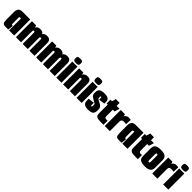

<svg xmlns="http://www.w3.org/2000/svg" viewBox="467 -2303 3982 3982"><g transform="rotate(45 2457.5 -312.0)"><path d="M113 0Q71 0 52 -14Q33 -28 28 -57.5Q23 -87 23 -133V-343Q23 -402 50 -436Q77 -470 144 -470H371V0H221V-350H197Q173 -350 173 -322V-155Q173 -130 179.5 -125Q186 -120 199 -120H210L196 0Z M421 0V-470H544L558 -421Q572 -450 600.5 -464Q629 -478 666 -478Q707 -478 729 -463.5Q751 -449 760 -428Q780 -460 809 -469Q838 -478 864 -478Q908 -478 930 -462Q952 -446 959.5 -422.5Q967 -399 967 -377V0H817V-320Q817 -342 812.5 -350Q808 -358 794 -358Q781 -358 775 -350Q769 -342 769 -320V0H619V-326Q619 -343 614.5 -350.5Q610 -358 595 -358Q571 -358 571 -326V0Z M1014 0V-470H1137L1151 -421Q1165 -450 1193.5 -464Q1222 -478 1259 -478Q1300 -478 1322 -463.5Q1344 -449 1353 -428Q1373 -460 1402 -469Q1431 -478 1457 -478Q1501 -478 1523 -462Q1545 -446 1552.5 -422.5Q1560 -399 1560 -377V0H1410V-320Q1410 -342 1405.5 -350Q1401 -358 1387 -358Q1374 -358 1368 -350Q1362 -342 1362 -320V0H1212V-326Q1212 -343 1207.5 -350.5Q1203 -358 1188 -358Q1164 -358 1164 -326V0Z M1681 -500Q1632 -500 1617.5 -514Q1603 -528 1603 -565Q1603 -603 1617.5 -616.5Q1632 -630 1681 -630Q1731 -630 1745 -616.5Q1759 -603 1759 -565Q1759 -528 1745 -514Q1731 -500 1681 -500ZM1606 0V-470H1756V0Z M1805 -470H1928L1942 -421Q1956 -450 1984.5 -464.5Q2013 -479 2050 -479Q2098 -479 2125.5 -454.5Q2153 -430 2153 -377V0H2003V-326Q2003 -343 1998.5 -350.5Q1994 -358 1980 -358Q1955 -358 1955 -326V0H1805Z M2274 -500Q2225 -500 2210.5 -514Q2196 -528 2196 -565Q2196 -603 2210.5 -616.5Q2225 -630 2274 -630Q2324 -630 2338 -616.5Q2352 -603 2352 -565Q2352 -528 2338 -514Q2324 -500 2274 -500ZM2199 0V-470H2349V0Z M2537 6Q2459 6 2425 -23.5Q2391 -53 2391 -106V-165L2525 -182V-114Q2525 -104 2528 -98.5Q2531 -93 2541 -93Q2556 -93 2556 -114Q2556 -147 2555.5 -162Q2555 -177 2538 -186Q2520 -197 2502 -207Q2484 -217 2466 -227Q2432 -247 2416 -264.5Q2400 -282 2395.5 -299Q2391 -316 2391 -333V-357Q2391 -420 2428 -448Q2465 -476 2545 -476Q2625 -476 2659 -451Q2693 -426 2693 -370V-323L2557 -305V-356Q2557 -366 2554 -371.5Q2551 -377 2541 -377Q2526 -377 2526 -356Q2526 -330 2528.5 -320.5Q2531 -311 2540 -303Q2545 -299 2566 -286Q2587 -273 2632 -250Q2664 -234 2678.5 -209Q2693 -184 2693 -140V-120Q2693 -55 2660 -24.5Q2627 6 2537 6Z M2900 0Q2862 0 2829 -5.5Q2796 -11 2776 -32.5Q2756 -54 2756 -102V-358H2723V-470H2770L2795 -558H2905V-470H2991L2957 -358H2905V-175Q2905 -145 2915 -132.5Q2925 -120 2947 -120H2990V0Z M3026 0V-470H3149L3163 -421Q3177 -450 3203.5 -464Q3230 -478 3252 -478Q3281 -478 3296 -476Q3311 -474 3318 -469L3311 -339Q3301 -341 3281.5 -343.5Q3262 -346 3238 -346Q3215 -346 3195.5 -331.5Q3176 -317 3176 -281V0Z M3436 0Q3394 0 3375 -14Q3356 -28 3351 -57.5Q3346 -87 3346 -133V-343Q3346 -402 3373 -436Q3400 -470 3467 -470H3694V0H3544V-350H3520Q3496 -350 3496 -322V-155Q3496 -130 3502.5 -125Q3509 -120 3522 -120H3533L3519 0Z M3908 0Q3870 0 3837 -5.5Q3804 -11 3784 -32.5Q3764 -54 3764 -102V-358H3731V-470H3778L3803 -558H3913V-470H3999L3965 -358H3913V-175Q3913 -145 3923 -132.5Q3933 -120 3955 -120H3998V0Z M4203 5Q4130 5 4092.5 -11Q4055 -27 4041.5 -55.5Q4028 -84 4028 -120V-351Q4028 -388 4041.5 -416Q4055 -444 4092.5 -460Q4130 -476 4203 -476Q4298 -476 4337 -442.5Q4376 -409 4376 -353V-118Q4376 -62 4337 -28.5Q4298 5 4203 5ZM4202 -117Q4220 -117 4223 -129Q4226 -141 4226 -150V-325Q4226 -333 4223 -347Q4220 -361 4202 -361Q4184 -361 4181 -347Q4178 -333 4178 -325V-150Q4178 -141 4181 -129Q4184 -117 4202 -117Z M4420 0V-470H4543L4557 -421Q4571 -450 4597.5 -464Q4624 -478 4646 -478Q4675 -478 4690 -476Q4705 -474 4712 -469L4705 -339Q4695 -341 4675.5 -343.5Q4656 -346 4632 -346Q4609 -346 4589.5 -331.5Q4570 -317 4570 -281V0Z M4816 -500Q4767 -500 4752.5 -514Q4738 -528 4738 -565Q4738 -603 4752.5 -616.5Q4767 -630 4816 -630Q4866 -630 4880 -616.5Q4894 -603 4894 -565Q4894 -528 4880 -514Q4866 -500 4816 -500ZM4741 0V-470H4891V0Z"/></g></svg>

Font: Smooch Sans Black
Style: Regular
Weight: 900
Designer: Robert E. Leuschke
Foundry: Robert E. Leuschke
Version: Version 1.010; ttfautohint (v1.8.3)